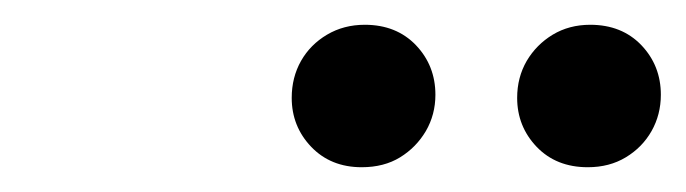

<svg xmlns="http://www.w3.org/2000/svg" viewBox="-20 -672 554 155"><path d="M272 -537Q247 -537 231.2 -553.5Q215.5 -570 215.5 -593Q215.5 -609.5 223 -622.8Q230.5 -636 244 -644Q257.5 -652 274.5 -652Q300 -652 315.8 -635.5Q331.5 -619 331.5 -595.5Q331.5 -579.5 323.8 -566.2Q316 -553 303 -545Q290 -537 272 -537ZM454.5 -537Q429 -537 413.2 -553.5Q397.5 -570 397.5 -593Q397.5 -609.5 405.2 -622.8Q413 -636 426.2 -644Q439.5 -652 456.5 -652Q482 -652 497.8 -635.5Q513.5 -619 513.5 -595.5Q513.5 -579.5 506 -566.2Q498.5 -553 485.2 -545Q472 -537 454.5 -537Z"/></svg>

Font: Newsreader 24pt Medium
Style: Italic
Weight: 500
Italic angle: -17°
Designer: Hugues Gentile
Foundry: Production Type
Version: Version 1.003